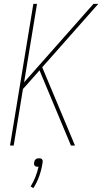

<svg xmlns="http://www.w3.org/2000/svg" viewBox="-20 -755 540 996"><path d="M348 0 185 -390 99 -293 51 0H32L153 -735H172L105 -328L465 -735H490L199 -406L369 0ZM153 221 139 212Q154 188 164 162Q174 136 180 110H176Q172 110 167.5 109Q163 108 160 104.5Q157 101 156.5 96.5Q156 92 157 88Q158 83 159.5 79Q161 75 165 71.5Q169 68 174 67Q179 66 183 66Q187 66 191 67Q195 68 198 71.5Q201 75 201.5 79Q202 83 201 88Q196 122 184.5 156Q173 190 153 221Z"/></svg>

Font: Iosevka Thin Oblique
Style: Regular
Weight: 100
Italic angle: -9°
Monospace: yes
Designer: Belleve Invis
Foundry: Belleve Invis
Version: Version 32.5.0; ttfautohint (v1.8.4)